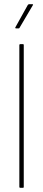

<svg xmlns="http://www.w3.org/2000/svg" viewBox="-20 -893 206 913"><path d="M76 0Q72 0 72 -4V-679Q72 -683 76 -683H90Q93 -683 93 -679V-4Q93 0 90 0ZM55 -758Q54 -758 53 -759.5Q52 -761 53 -763L112 -869Q115 -873 118 -873H134Q136 -873 137 -871.5Q138 -870 136 -868L73 -761Q72 -758 69 -758Z"/></svg>

Font: Sofia Sans Condensed Thin
Style: Regular
Weight: 250
Version: Version 4.100